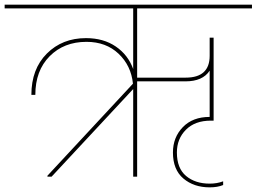

<svg xmlns="http://www.w3.org/2000/svg" viewBox="-55 -760 1104 826"><path d="M518 0V-377L167 0H149V-4L517 -400Q509 -478 455 -529Q401 -580 317 -580Q220 -580 158.5 -518Q97 -456 97 -352H80Q80 -463 146.5 -529.5Q213 -596 315 -596Q390 -596 443 -560Q496 -524 518 -463V-724H-35V-740H1029V-724H535V-426H744Q847 -426 847 -520V-598H864V-241H852Q784 -241 745 -202Q706 -163 706 -104Q706 -36 745.5 -3Q785 30 847 30Q879 30 905 20V36Q881 46 847 46Q779 46 734 8Q689 -30 689 -104Q689 -169 731.5 -213Q774 -257 847 -257V-456Q817 -410 743 -410H535V0Z"/></svg>

Font: SVN-Poppins Thin
Style: Regular
Weight: 100
Designer: Ninad Kale (Devanagari), Jonny Pinhorn (Latin)
Foundry: Indian Type Foundry
Version: Version 3.002 2017